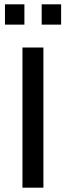

<svg xmlns="http://www.w3.org/2000/svg" viewBox="-20 -869 305 889"><path d="M3 0ZM84 -649H181V0H84ZM3 -849H93V-755H3ZM173 -849H263V-755H173Z"/></svg>

Font: Play
Style: Regular
Weight: 400
Designer: Jonas Hecksher (Cyrillic expansion: Cyreal)
Foundry: Jonas Hecksher, Playtype, e-types AS
Version: Version 2.101; ttfautohint (v1.5.65-e2d9)